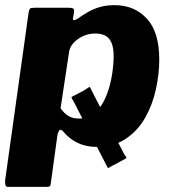

<svg xmlns="http://www.w3.org/2000/svg" viewBox="-29 -560 662 745"><path d="M389 91 261 -158Q256 -168 251.5 -175.5Q247 -183 249 -184L295 -208Q305 -214 312 -219Q319 -224 320 -222L448 29Q453 39 458 45.5Q463 52 461 54L415 79Q404 84 397.5 88.5Q391 93 389 91ZM1 165Q-6 165 -8 157.5Q-10 150 -9 139L82 -511Q84 -523 87.5 -526.5Q91 -530 106 -530H236Q249 -530 254.5 -527Q260 -524 258 -512L254 -487Q253 -481 259.5 -482Q266 -483 273 -488Q294 -503 314.5 -514.5Q335 -526 359.5 -533Q384 -540 416 -540Q492 -540 540.5 -488Q589 -436 589 -329Q589 -274 576 -214Q563 -154 534.5 -103.5Q506 -53 459 -21.5Q412 10 345 10Q306 10 273.5 -5Q241 -20 216 -50Q206 -61 200.5 -53Q195 -45 193 -30L168 152Q167 161 164 163Q161 165 153 165H1ZM278 -100Q317 -100 343 -125.5Q369 -151 384 -189.5Q399 -228 405.5 -269Q412 -310 412 -342Q412 -376 403 -395.5Q394 -415 378 -422.5Q362 -430 340 -430Q315 -430 292.5 -419.5Q270 -409 255.5 -392.5Q241 -376 239 -358L206 -140Q220 -120 236.5 -110Q253 -100 278 -100Z"/></svg>

Font: Libre Franklin ExtraBold
Style: Italic
Weight: 800
Italic angle: -8°
Designer: Pablo Impallari, Rodrigo Fuenzalida, Nhung Nguyen
Foundry: Impallari Type
Version: Version 3.000